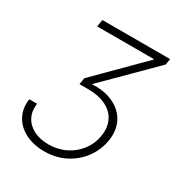

<svg xmlns="http://www.w3.org/2000/svg" viewBox="-172 -671 939 991"><g transform="rotate(30 298.0 -175.5)"><path d="M230.5 192.9Q166.5 192.9 118.2 168.5Q69.8 144 45.9 99.9Q22 55.7 30.3 -1.5H76.7Q70.3 43.5 87.9 77.9Q105.5 112.3 142.6 131.6Q179.7 150.9 231.4 150.9Q287.1 150.9 332.8 128.2Q378.4 105.5 408.4 66.4Q438.5 27.3 446.8 -22Q455.6 -75.2 437 -115Q418.5 -154.8 374.5 -176.8Q330.6 -198.7 263.7 -198.7H215.8L222.2 -237.8L484.4 -500.5L484.9 -502.4H145.5L152.8 -544.4H556.2L550.3 -508.8L258.3 -217.8L260.3 -230Q341.3 -235.8 397 -210Q452.6 -184.1 477.8 -135Q502.9 -85.9 492.2 -21.5Q481.9 38.6 446.3 87.2Q410.6 135.7 355.2 164.3Q299.8 192.9 230.5 192.9Z"/></g></svg>

Font: Inter 17pt ExtraLight
Style: Italic
Weight: 250
Italic angle: -9.3988°
Version: Version 4.001;git-66647c0bb